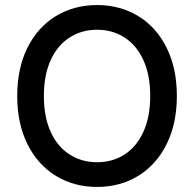

<svg xmlns="http://www.w3.org/2000/svg" viewBox="-20 -737 775 767"><path d="M368.2 9.8Q275.9 9.8 203.4 -34.4Q130.9 -78.6 89.8 -160.9Q48.8 -243.2 48.8 -353.5Q48.8 -464.4 89.8 -546.6Q130.9 -628.9 203.4 -672.9Q275.9 -716.8 368.2 -716.8Q459.5 -716.8 532 -672.9Q604.5 -628.9 645.5 -546.6Q686.5 -464.4 686.5 -353.5Q686.5 -243.2 645.5 -160.9Q604.5 -78.6 532 -34.4Q459.5 9.8 368.2 9.8ZM368.2 -618.2Q306.6 -618.2 258.3 -587.4Q210 -556.6 182.6 -497.1Q155.3 -437.5 155.3 -353.5Q155.3 -269.5 182.6 -210Q210 -150.4 258.3 -119.6Q306.6 -88.9 368.2 -88.9Q429.2 -88.9 477.3 -119.6Q525.4 -150.4 552.7 -210.2Q580.1 -270 580.1 -353.5Q580.1 -437.5 552.7 -497.1Q525.4 -556.6 477.3 -587.4Q429.2 -618.2 368.2 -618.2Z"/></svg>

Font: Pretendard GOV Medium
Style: Regular
Weight: 500
Designer: Base glyphs from Inter by Rasmus Andersson; Hangeul glyphs from Noto Sans CJK(Source Han Sans) by Jang Soo-young and Kan
Foundry: Kil Hyung-jin
Version: Version 1.309